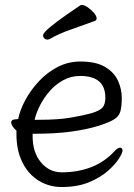

<svg xmlns="http://www.w3.org/2000/svg" viewBox="-20 -733 540 771"><path d="M361 -649Q312 -631 263.5 -614Q215 -597 181 -577Q175 -574 170 -574Q163 -574 158 -579Q153 -584 153 -591Q153 -597 165 -609.5Q177 -622 209.5 -646.5Q242 -671 303 -712Q305 -713 309 -713Q319 -713 332.5 -703.5Q346 -694 357 -681.5Q368 -669 368 -659Q368 -652 361 -649ZM111 -196V-186Q111 -121 144.5 -81Q178 -41 228 -41Q292 -41 345.5 -61.5Q399 -82 439 -125Q446 -133 452 -136.5Q458 -140 462 -140Q472 -140 472 -128Q472 -119 457.5 -96Q443 -73 413 -46.5Q383 -20 337 -1Q291 18 228 18Q177 18 135.5 -7.5Q94 -33 70 -81Q46 -129 46 -195V-209Q37 -216 31 -225Q25 -234 25 -241Q25 -254 44 -254Q45 -254 48.5 -254.5Q52 -255 53 -255Q60 -291 81.5 -331Q103 -371 136 -406.5Q169 -442 211.5 -464Q254 -486 303 -486Q365 -486 401.5 -464.5Q438 -443 453.5 -409.5Q469 -376 469 -340Q469 -306 463.5 -286Q458 -266 438 -253.5Q418 -241 373 -227Q328 -213 265.5 -204.5Q203 -196 124 -196ZM139 -252Q213 -252 263 -260.5Q313 -269 346 -278Q382 -289 392.5 -302Q403 -315 403 -341Q403 -428 302 -428Q265 -428 234 -411Q203 -394 179.5 -367Q156 -340 140.5 -309.5Q125 -279 119 -252Z"/></svg>

Font: Moon Stars Kai T HW
Style: Regular
Weight: 400
Designer: GuiWonder
Version: Version 1.101